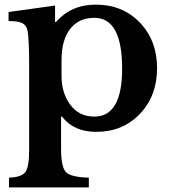

<svg xmlns="http://www.w3.org/2000/svg" viewBox="-20 -560 737 830"><path d="M218 -536V-465H222Q288 -540 394 -540Q510 -540 584.5 -462.5Q659 -385 659 -265Q659 -146 585 -68Q511 10 396 10Q299 10 248 -56H244V83Q244 162 265 184Q286 206 364 208V250H19V208Q73 206 89.5 184Q106 162 106 90V-282Q106 -390 99 -428Q94 -451 76.5 -460Q59 -469 17 -469V-508ZM388 -483Q319 -483 281 -432Q246 -384 246 -300V-232Q246 -161 281 -111Q319 -56 388 -56Q508 -56 508 -263Q508 -483 388 -483Z"/></svg>

Font: Libre Baskerville
Style: Bold
Weight: 700
Designer: Pablo Impallari, Rodrigo Fuenzalida
Foundry: Pablo Impallari, Rodrigo Fuenzalida
Version: Version 1.000